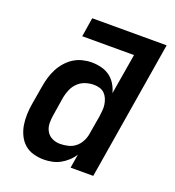

<svg xmlns="http://www.w3.org/2000/svg" viewBox="-135 -841 869 955"><g transform="rotate(20 300.0 -363.5)"><path d="M204 8Q175 8 148 0.5Q121 -7 101 -24.5Q81 -42 69 -67Q57 -92 52.5 -119Q48 -146 49 -175Q50 -204 55 -233L72 -333Q76 -357 83 -380.5Q90 -404 101.5 -426.5Q113 -449 130.5 -469Q148 -489 169.5 -502.5Q191 -516 215.5 -522Q240 -528 264 -528Q290 -528 315.5 -521.5Q341 -515 360.5 -500.5Q380 -486 393 -464.5Q406 -443 412 -419L448 -634H174L190 -735H584L463 0H343L355 -73Q343 -54 325.5 -38Q308 -22 288.5 -11.5Q269 -1 247 3.5Q225 8 204 8ZM253 -93Q273 -93 294.5 -98Q316 -103 333 -116.5Q350 -130 360.5 -150Q371 -170 374 -190L391 -290Q393 -306 394.5 -322Q396 -338 393.5 -353.5Q391 -369 385 -383Q379 -397 368.5 -407.5Q358 -418 343 -422.5Q328 -427 312 -427Q290 -427 268 -420Q246 -413 229 -397Q212 -381 202.5 -359.5Q193 -338 189 -317L173 -217Q169 -194 169.5 -171.5Q170 -149 180.5 -130.5Q191 -112 210.5 -102.5Q230 -93 253 -93Z"/></g></svg>

Font: Iosevka Aile Oblique
Style: Bold
Weight: 700
Italic angle: -9°
Designer: Belleve Invis
Foundry: Belleve Invis
Version: Version 31.1.0; ttfautohint (v1.8.4)